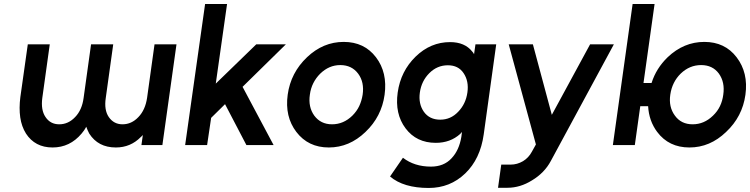

<svg xmlns="http://www.w3.org/2000/svg" viewBox="-20 -720 3723 953"><path d="M118 -500 81 -238Q74 -183 80.5 -137.5Q87 -92 109 -57Q131 -23 164 -5.5Q197 12 241 12Q327 12 385 -57Q391 -64 397 -72.5Q403 -81 408 -91Q411 -82 415 -73.5Q419 -65 423 -57Q467 12 555 12Q628 12 679 -40Q682 -42 684.5 -45Q687 -48 689 -50L682 0H786L856 -500H747L710 -234Q701 -174 667 -139Q633 -103 588 -103Q545 -103 520 -139Q496 -174 505 -234L542 -500H432L395 -234Q387 -174 353 -139Q319 -103 274 -103Q230 -103 206 -139Q182 -174 190 -234L227 -500Z M899 0H1008L1028 -135L1097 -203L1203 0H1338L1184 -289L1399 -500H1252L1051 -305L1107 -700H998Z M1686 -512Q1584 -512 1504 -436Q1423 -359 1408 -250Q1393 -141 1451 -65Q1510 12 1612 12Q1714 12 1794 -65Q1874 -141 1889 -250Q1904 -360 1846 -436Q1788 -512 1686 -512ZM1669 -397Q1726 -397 1758 -354Q1789 -312 1780 -250Q1775 -219 1763 -193.5Q1751 -168 1729 -146Q1685 -103 1628 -103Q1572 -103 1540 -146Q1509 -189 1518 -250Q1522 -281 1535 -307Q1548 -333 1569 -354Q1613 -397 1669 -397Z M2203 -396Q2255 -396 2281 -357Q2308 -317 2300 -261Q2292 -204 2254 -165Q2217 -126 2165 -126Q2112 -126 2084 -165Q2056 -205 2064 -261Q2072 -318 2111 -357Q2150 -396 2203 -396ZM2214 -511Q2117 -511 2043 -439Q1969 -367 1954 -261Q1939 -155 1993 -83Q2047 -11 2143 -11Q2215 -11 2264 -55Q2266 -57 2268 -59.5Q2270 -62 2273 -65L2270 -41Q2259 26 2221 66Q2183 107 2119 107Q2037 107 1980 63L1916 156Q1983 213 2108 213Q2214 213 2289 141Q2364 69 2381 -53L2443 -500H2340L2333 -451Q2331 -455 2329 -458Q2327 -461 2324 -464Q2287 -511 2214 -511Z M2505 -500 2640 -3 2620 33Q2604 63 2576 80Q2547 97 2515 97H2468L2452 212H2499Q2562 212 2621 175Q2651 157 2674.5 133Q2698 109 2714 79L3027 -500H2909L2719 -150L2625 -500Z M3120 -700 3022 0H3131L3158 -193H3197Q3201 -120 3242 -65Q3300 12 3402 12Q3504 12 3584 -65Q3665 -141 3680 -250Q3695 -359 3636 -436Q3578 -512 3476 -512Q3374 -512 3294 -436Q3237 -381 3214 -308H3174L3229 -700ZM3460 -397Q3517 -397 3548 -355Q3579 -312 3570 -250Q3566 -219 3553.5 -193Q3541 -167 3519 -146Q3475 -103 3418 -103Q3361 -103 3330 -146Q3298 -189 3307 -250Q3316 -313 3359 -355Q3403 -397 3460 -397Z"/></svg>

Font: Unageo
Style: SemiBold-Italic
Weight: 600
Designer: Richard Sepsi
Foundry: Richard Sepsi
Version: Version 2.000